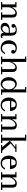

<svg xmlns="http://www.w3.org/2000/svg" viewBox="2431 -3221 800 5702"><g transform="rotate(90 2831.0 -370.0)"><path d="M41 -36.5H111V-423.5H41V-460H196.5V-323Q211.5 -359.5 236.5 -393Q261.5 -426.5 295.2 -448Q329 -469.5 371 -469.5Q428.5 -469.5 456 -450.2Q483.5 -431 492.2 -397Q501 -363 501 -319.5V-36.5H571.5V0H345.5V-36.5H416V-301Q416 -364 405.2 -395Q394.5 -426 354.5 -426Q326 -426 298 -406.8Q270 -387.5 247 -357Q224 -326.5 210.2 -291.8Q196.5 -257 196.5 -225.5V-36.5H265.5V0H41Z M881.5 -261.5H953.5V-304.5Q953.5 -340.5 947 -370Q940.5 -399.5 920.5 -417.2Q900.5 -435 860.5 -435Q840.5 -435 816 -430.8Q791.5 -426.5 772 -416Q785.5 -410 794.8 -398Q804 -386 804 -368Q804 -338 785.8 -324.5Q767.5 -311 747 -311Q724 -311 708.2 -325Q692.5 -339 692.5 -366Q692.5 -397 719.2 -420Q746 -443 788 -455.5Q830 -468 875.5 -468Q944.5 -468 979.5 -444Q1014.5 -420 1026.5 -382.5Q1038.5 -345 1038.5 -304.5V-70.5Q1038.5 -55.5 1042.8 -45.8Q1047 -36 1063 -36Q1071 -36 1081.5 -41Q1092 -46 1097 -51L1114.5 -16.5Q1101 -6.5 1082.5 1.8Q1064 10 1035.5 10Q1000.5 10 977 -13Q953.5 -36 953.5 -80V-89Q932.5 -43.5 892.2 -16.8Q852 10 800 10Q735 10 696.2 -23.2Q657.5 -56.5 657.5 -113.5Q657.5 -180.5 716.2 -221Q775 -261.5 881.5 -261.5ZM833 -37.5Q859 -37.5 887 -55.5Q915 -73.5 934.2 -106.8Q953.5 -140 953.5 -185.5V-230.5H881.5Q815.5 -230.5 783.8 -197.2Q752 -164 752 -123Q752 -85.5 772.8 -61.5Q793.5 -37.5 833 -37.5Z M1584 -118.5Q1564.5 -62.5 1522.2 -26.2Q1480 10 1404 10Q1338.5 10 1286.8 -18.8Q1235 -47.5 1205.2 -101.2Q1175.5 -155 1175.5 -230Q1175.5 -295 1202 -349.5Q1228.5 -404 1280 -437Q1331.5 -470 1407 -470Q1458 -470 1495.2 -453Q1532.5 -436 1552.8 -410.8Q1573 -385.5 1573 -360.5Q1573 -333.5 1557.5 -318.5Q1542 -303.5 1519 -303.5Q1500.5 -303.5 1481.2 -316.5Q1462 -329.5 1462 -359.5Q1462 -379.5 1472.5 -392.5Q1483 -405.5 1498.5 -410.5Q1461.5 -432.5 1417.5 -432.5Q1375.5 -432.5 1349 -414.5Q1322.5 -396.5 1307.5 -366.5Q1292.5 -336.5 1286.8 -301Q1281 -265.5 1281 -230Q1281 -173 1293.5 -128.2Q1306 -83.5 1334.2 -57.8Q1362.5 -32 1411 -32Q1465.5 -32 1495.2 -56.2Q1525 -80.5 1545.5 -118.5Z M1659 -36.5H1729V-713.5H1659V-750H1819V-323Q1834 -359.5 1858.5 -393Q1883 -426.5 1915.2 -448Q1947.5 -469.5 1986.5 -469.5Q2043 -469.5 2071.2 -450.2Q2099.5 -431 2109.2 -397Q2119 -363 2119 -319.5V-36.5H2189.5V0H1963.5V-36.5H2034V-301Q2034 -364 2023.2 -395Q2012.5 -426 1972.5 -426Q1944 -426 1916.8 -406.8Q1889.5 -387.5 1867.5 -357Q1845.5 -326.5 1832.2 -291.8Q1819 -257 1819 -225.5V-36.5H1888.5V0H1659Z M2794 -36.5V0H2634V-109Q2610 -58 2567.8 -24Q2525.5 10 2471 10Q2420.5 10 2374.5 -18.5Q2328.5 -47 2299.5 -100.5Q2270.5 -154 2270.5 -229Q2270.5 -304 2299.5 -357.8Q2328.5 -411.5 2374.5 -440.2Q2420.5 -469 2471 -469Q2525.5 -469 2567.8 -434.8Q2610 -400.5 2634 -349V-713.5H2563.5V-750H2724V-36.5ZM2634 -229Q2634 -287.5 2613 -331Q2592 -374.5 2559.2 -398.5Q2526.5 -422.5 2490.5 -422.5Q2436.5 -422.5 2403.8 -376Q2371 -329.5 2371 -229Q2371 -128.5 2403.8 -82.5Q2436.5 -36.5 2490.5 -36.5Q2526.5 -36.5 2559.2 -60.2Q2592 -84 2613 -127.2Q2634 -170.5 2634 -229Z M3289.5 -118.5Q3270 -62.5 3223.2 -26.2Q3176.5 10 3096.5 10Q3034.5 10 2984.5 -18.8Q2934.5 -47.5 2905 -101.2Q2875.5 -155 2875.5 -230Q2875.5 -305 2902.2 -358.5Q2929 -412 2976.8 -440.8Q3024.5 -469.5 3087.5 -469.5Q3158.5 -469.5 3199.5 -441.5Q3240.5 -413.5 3258.2 -367.5Q3276 -321.5 3276 -267H2977Q2976 -250 2976 -230Q2976 -173 2986.8 -127.5Q2997.5 -82 3024.5 -55.8Q3051.5 -29.5 3101 -29.5Q3157.5 -29.5 3193.2 -53.2Q3229 -77 3247.5 -118.5ZM3087.5 -433.5Q3034 -433.5 3010.2 -397.2Q2986.5 -361 2979.5 -303.5H3170.5Q3170 -331.5 3165.8 -361.5Q3161.5 -391.5 3144.2 -412.5Q3127 -433.5 3087.5 -433.5Z M3367 -36.5H3437V-423.5H3367V-460H3522.5V-323Q3537.5 -359.5 3562.5 -393Q3587.5 -426.5 3621.2 -448Q3655 -469.5 3697 -469.5Q3754.5 -469.5 3782 -450.2Q3809.5 -431 3818.2 -397Q3827 -363 3827 -319.5V-36.5H3897.5V0H3671.5V-36.5H3742V-301Q3742 -364 3731.2 -395Q3720.5 -426 3680.5 -426Q3652 -426 3624 -406.8Q3596 -387.5 3573 -357Q3550 -326.5 3536.2 -291.8Q3522.5 -257 3522.5 -225.5V-36.5H3591.5V0H3367Z M3978.5 -36.5H4068.5V-713.5H3978.5V-750H4158V-267L4356.5 -423.5H4267.5V-460H4490V-423.5H4406.5L4240 -289L4455.5 -36.5H4524.5V0H4287V-36.5H4350L4158 -261V-36.5H4228.5V0H3978.5Z M5014.5 -118.5Q4995 -62.5 4948.2 -26.2Q4901.5 10 4821.5 10Q4759.5 10 4709.5 -18.8Q4659.5 -47.5 4630 -101.2Q4600.5 -155 4600.5 -230Q4600.5 -305 4627.2 -358.5Q4654 -412 4701.8 -440.8Q4749.5 -469.5 4812.5 -469.5Q4883.5 -469.5 4924.5 -441.5Q4965.5 -413.5 4983.2 -367.5Q5001 -321.5 5001 -267H4702Q4701 -250 4701 -230Q4701 -173 4711.8 -127.5Q4722.5 -82 4749.5 -55.8Q4776.5 -29.5 4826 -29.5Q4882.5 -29.5 4918.2 -53.2Q4954 -77 4972.5 -118.5ZM4812.5 -433.5Q4759 -433.5 4735.2 -397.2Q4711.5 -361 4704.5 -303.5H4895.5Q4895 -331.5 4890.8 -361.5Q4886.5 -391.5 4869.2 -412.5Q4852 -433.5 4812.5 -433.5Z M5092 -36.5H5162V-423.5H5092V-460H5247.5V-323Q5262.5 -359.5 5287.5 -393Q5312.5 -426.5 5346.2 -448Q5380 -469.5 5422 -469.5Q5479.5 -469.5 5507 -450.2Q5534.5 -431 5543.2 -397Q5552 -363 5552 -319.5V-36.5H5622.5V0H5396.5V-36.5H5467V-301Q5467 -364 5456.2 -395Q5445.5 -426 5405.5 -426Q5377 -426 5349 -406.8Q5321 -387.5 5298 -357Q5275 -326.5 5261.2 -291.8Q5247.5 -257 5247.5 -225.5V-36.5H5316.5V0H5092Z"/></g></svg>

Font: Bodoni* 06pt
Style: Regular
Weight: 400
Version: Version 2.3